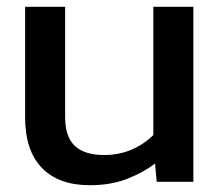

<svg xmlns="http://www.w3.org/2000/svg" viewBox="-20 -539 649 566"><path d="M432 -519H550V-3H442L437 -57Q402 -30 354 -11.5Q306 7 245 7Q153 7 103.5 -44Q54 -95 54 -194V-519H172V-194Q172 -136 200.5 -109Q229 -82 288 -82Q331 -82 368 -98Q405 -114 432 -141Z"/></svg>

Font: Kanit Cyrillic
Style: Regular
Weight: 400
Designer: Katatrad Team, Sasha Pavljenko
Foundry: CadsonDemak, Pavljenko + Design
Version: Version 1.002;Fontself Maker 3.5.7